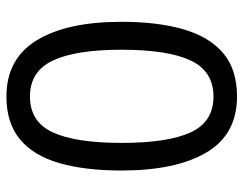

<svg xmlns="http://www.w3.org/2000/svg" viewBox="-102 -664 775 612"><g transform="rotate(-90 286.0 -357.5)"><path d="M523 -358Q523 -243 499 -160.5Q475 -78 423 -34Q371 10 285 10Q164 10 106.5 -87.5Q49 -185 49 -358Q49 -474 72.5 -556Q96 -638 148 -681.5Q200 -725 285 -725Q405 -725 464 -628.5Q523 -532 523 -358ZM137 -358Q137 -211 170.5 -138Q204 -65 285 -65Q365 -65 399.5 -137.5Q434 -210 434 -358Q434 -504 399.5 -577Q365 -650 285 -650Q204 -650 170.5 -577Q137 -504 137 -358Z"/></g></svg>

Font: Noto Sans Linear A
Style: Regular
Weight: 400
Designer: Monotype Design Team
Foundry: Monotype Imaging Inc.
Version: Version 2.002; ttfautohint (v1.8.4.7-5d5b)